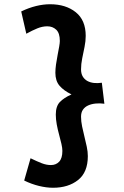

<svg xmlns="http://www.w3.org/2000/svg" viewBox="-20 -739 583 905"><path d="M230 146Q199 146 164 137.5Q129 129 94 112L124 7Q155 22 177 30.5Q199 39 220 39Q244 39 259 23Q274 7 274 -28Q274 -41 269.5 -61Q265 -81 258.5 -104.5Q252 -128 247.5 -152.5Q243 -177 243 -199Q243 -238 262 -258Q281 -278 317 -294Q280 -312 260.5 -335Q241 -358 241 -396Q241 -413 244 -435Q247 -457 251.5 -479.5Q256 -502 259 -519.5Q262 -537 262 -546Q262 -583 245 -599Q228 -615 203 -615Q180 -615 156.5 -605.5Q133 -596 104 -580L80 -685Q115 -702 149.5 -710.5Q184 -719 216 -719Q290 -719 337 -681.5Q384 -644 384 -570Q384 -545 378.5 -518Q373 -491 367.5 -464Q362 -437 362 -412Q362 -392 370 -378.5Q378 -365 391.5 -357.5Q405 -350 422.5 -348Q440 -346 460 -349L472 -250Q451 -253 431 -251Q411 -249 395.5 -242Q380 -235 371 -222Q362 -209 362 -189Q362 -167 367 -143Q372 -119 378 -95Q384 -71 389 -47.5Q394 -24 394 -3Q394 73 348 109.5Q302 146 230 146Z"/></svg>

Font: Truculenta Black
Style: Regular
Weight: 900
Version: Version 1.002